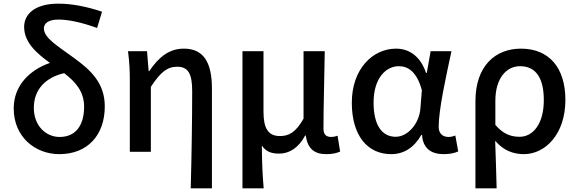

<svg xmlns="http://www.w3.org/2000/svg" viewBox="-20 -830 3162 1050"><path d="M304 13C460 13 553 -92 553 -248C553 -375 478 -446 382 -515C295 -579 220 -622 220 -675C220 -701 244 -723 298 -723C353 -723 422 -709 511 -677L538 -766C452 -795 371 -810 299 -810C170 -810 112 -752 112 -683C112 -598 180 -539 253 -486C144 -448 55 -364 55 -237C55 -80 174 13 304 13ZM165 -240C165 -340 228 -406 331 -430C392 -383 440 -330 440 -247C440 -143 393 -81 306 -81C232 -81 165 -141 165 -240Z M1023 200H1139V-346C1139 -486 1095 -564 986 -564C906 -564 850 -520 796 -441H793L784 -550H680C688 -492 690 -438 690 -394V0H805V-355C858 -436 895 -465 949 -465C1009 -465 1031 -427 1031 -332C1031 -183 1028 23 1023 200Z M1306 200H1422C1415 117 1413 66 1412 -34C1436 2 1468 10 1507 10C1563 10 1613 -22 1649 -89H1652C1662 -19 1697 13 1764 13C1800 13 1821 7 1840 -1L1826 -88C1813 -83 1801 -81 1792 -81C1765 -81 1749 -93 1749 -126C1749 -246 1754 -408 1756 -550H1640V-181C1596 -103 1557 -86 1511 -86C1447 -86 1421 -128 1421 -218V-550H1306Z M2119 13C2188 13 2244 -22 2284 -92H2288C2293 -18 2338 13 2407 13C2443 13 2469 6 2486 -2L2470 -89C2458 -84 2445 -81 2433 -81C2402 -81 2379 -99 2379 -136C2379 -231 2419 -411 2449 -550H2335L2314 -431H2310C2278 -527 2213 -564 2146 -564C2019 -564 1904 -454 1904 -268C1904 -87 1991 13 2119 13ZM2144 -82C2068 -82 2023 -147 2023 -269C2023 -403 2091 -468 2161 -468C2210 -468 2259 -440 2287 -337L2279 -236C2272 -152 2209 -82 2144 -82Z M2580 200H2696C2694 108 2691 35 2688 -60C2735 -5 2790 13 2845 13C2961 13 3072 -95 3072 -284C3072 -458 2984 -564 2829 -564C2690 -564 2580 -471 2580 -276ZM2822 -82C2779 -82 2735 -93 2689 -147V-279C2689 -403 2750 -468 2824 -468C2915 -468 2954 -397 2954 -282C2954 -153 2895 -82 2822 -82Z"/></svg>

Font: Noto Sans HK Medium
Style: Regular
Weight: 500
Designer: Ryoko NISHIZUKA 西塚涼子 (kana, bopomofo & ideographs); Paul D. Hunt (Latin, Greek & Cyrillic); Sandoll Communications 산돌커뮤니
Foundry: Adobe
Version: Version 2.002;hotconv 1.0.116;makeotfexe 2.5.65601